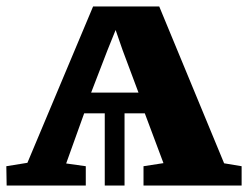

<svg xmlns="http://www.w3.org/2000/svg" viewBox="-26 -572 766 592"><path d="M-5.5 0 -6.5 -59.5 58.5 -70 261 -552H465L665 -68.5L719 -59.5V0H416.5V-59.5L478 -69L420.5 -222.5H358V0H297V-222.5H233.5L178 -68L238.5 -59.5V0ZM255 -286.5H401L352 -417.5L330.5 -479.5L305.5 -417.5Z"/></svg>

Font: Merriweather 28pt Black
Style: Regular
Weight: 900
Version: Version 2.100